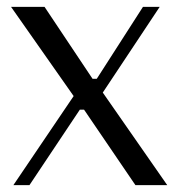

<svg xmlns="http://www.w3.org/2000/svg" viewBox="-20 -540 513 560"><path d="M19 0 194.8 -259.8 12.2 -520H109.9L250 -310.1H262.2L397 -520H445.8L279.8 -270L467.8 0H375L225.1 -220.2H212.9L65.9 0Z"/></svg>

Font: Ribes
Style: Regular
Weight: 400
Designer: Luigi Gorlero
Foundry: Collletttivo
Version: Version 2.100;Glyphs 3.2 (3217)